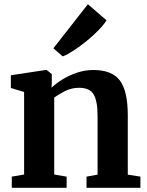

<svg xmlns="http://www.w3.org/2000/svg" viewBox="-20 -892 700 912"><path d="M94.5 -63V-455L31.5 -474V-534.5L196 -559.5H202L226 -540V-501.5L225 -475.5Q245.5 -495.5 276.8 -514.8Q308 -534 345.8 -546.8Q383.5 -559.5 423.5 -559.5Q512.5 -559.5 549.8 -509.2Q587 -459 587 -343.5V-62.5L647 -53V0H391V-53L443.5 -62.5V-341Q443.5 -412 424.8 -443.5Q406 -475 356 -475Q320 -475 289 -459.5Q258 -444 237.5 -428V-63L296.5 -53V0H36V-53ZM279 -624.5H277.5L233.5 -662.5L397.5 -872L486 -795.5Q473 -774.5 447.8 -748.5Q422.5 -722.5 391.8 -697.5Q361 -672.5 331 -652.8Q301 -633 279 -624.5Z"/></svg>

Font: Merriweather Text Regular
Style: Bold
Weight: 700
Designer: Eben Sorkin
Foundry: Eben Sorkin
Version: Version 2.100; ttfautohint (v1.7.19-72a1) -l 8 -r 50 -G 200 